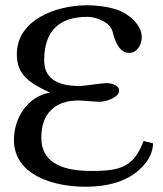

<svg xmlns="http://www.w3.org/2000/svg" viewBox="-20 -704 620 730"><path d="M526 -168C488 -68 437 -54 327 -54C200 -54 137 -96 137 -181C137 -270 187 -322 278 -322C291 -322 344 -317 359 -317C381 -317 433 -333 433 -359C433 -380 404 -388 387 -388C365 -388 301 -377 282 -377C193 -377 148 -409 148 -474C148 -585 203 -640 313 -640C347 -640 399 -619 408 -584C421 -529 442 -503 472 -503C502 -503 519 -535 519 -563C519 -612 465 -656 416 -670C385 -679 349 -684 309 -684C189 -683 44 -627 44 -498C44 -416 96 -387 170 -352C84 -337 33 -255 33 -172C33 -36 187 6 305 6C389 6 454 -13 502 -52C540 -84 561 -119 562 -159Z"/></svg>

Font: XITS Math
Style: Regular
Weight: 400
Designer: MicroPress Inc., with final additions and corrections provided by Coen Hoffman, Elsevier (retired)
Version: Version 1.302